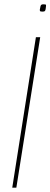

<svg xmlns="http://www.w3.org/2000/svg" viewBox="-20 -873 234 893"><path d="M183 -853Q189 -853 192 -852Q195 -851 194 -845Q193 -833 191.5 -827.5Q190 -822 187 -820.5Q184 -819 176 -819Q172 -819 168.5 -820Q165 -821 165 -827Q167 -839 168.5 -844.5Q170 -850 173.5 -851.5Q177 -853 183 -853ZM37 0 147 -700H167L56 0Z"/></svg>

Font: Georama ExtraCondensed Thin Thin
Style: Italic
Weight: 250
Italic angle: -9°
Version: Version 1.001